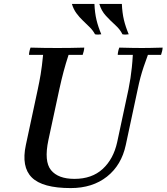

<svg xmlns="http://www.w3.org/2000/svg" viewBox="-20 -945 850 980"><path d="M341 15Q197 15 142.5 -39Q88 -93 112 -205L173 -490Q181 -527 187.5 -565.5Q194 -604 200 -665H128Q128 -673 130.5 -684Q133 -695 136 -702Q170 -701 204 -700.5Q238 -700 272 -700Q307 -700 341 -700.5Q375 -701 410 -702Q410 -695 407.5 -684Q405 -673 402 -665H330Q315 -619 304.5 -579.5Q294 -540 283 -490L227 -230Q204 -121 240.5 -76.5Q277 -32 360 -32Q449 -32 504 -82.5Q559 -133 578 -219L636 -490Q642 -520 646 -546.5Q650 -573 653 -601.5Q656 -630 658 -665H581Q581 -673 583.5 -684Q586 -695 589 -702Q623 -701 654.5 -700.5Q686 -700 705 -700Q722 -700 748.5 -700.5Q775 -701 810 -702Q810 -695 807.5 -684Q805 -673 802 -665H735Q722 -630 713 -603Q704 -576 697 -550Q690 -524 683 -490L622 -205Q600 -102 526 -43.5Q452 15 341 15ZM487 -925H602Q604 -879 612.5 -843.5Q621 -808 637 -770Q620 -767 605 -770Q593 -795 568.5 -817Q544 -839 520.5 -864.5Q497 -890 487 -925ZM347 -925H462Q464 -879 472.5 -843.5Q481 -808 497 -770Q480 -767 465 -770Q455 -789 438.5 -805.5Q422 -822 403.5 -839.5Q385 -857 370 -877.5Q355 -898 347 -925Z"/></svg>

Font: Poltawski Nowy
Style: Italic
Weight: 400
Italic angle: -12°
Designer: Adam Pótawski, Mateusz Machalski, Borys Kosmynka, Ania Wieluska
Foundry: Capitalics.wtf
Version: Version 1.001;gftools[0.9.25]